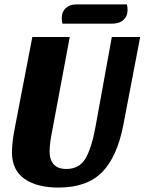

<svg xmlns="http://www.w3.org/2000/svg" viewBox="-20 -827 653 867"><path d="M244 20Q147 20 90.5 -19.5Q34 -59 34 -140Q34 -185 48 -255L126 -660H295L217 -243Q204 -180 204 -143Q204 -105 223 -84.5Q242 -64 279 -64Q339 -64 366.5 -112Q394 -160 411 -253L485 -660H613L537 -263Q509 -118 440.5 -49Q372 20 244 20ZM556 -781Q556 -754 537.5 -737Q519 -720 484 -720H262Q259 -729 259 -746Q259 -774 277 -790.5Q295 -807 324 -807H553Q556 -797 556 -781Z"/></svg>

Font: Sansita
Style: Bold Italic
Weight: 700
Italic angle: -11°
Designer: Pablo Cosgaya
Foundry: Omnibus-Type
Version: Version 1.006